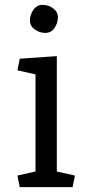

<svg xmlns="http://www.w3.org/2000/svg" viewBox="-20 -772 362 792"><path d="M123.5 -650.4Q103.5 -664.6 103.5 -688Q103.5 -711.4 117.9 -731.7Q132.3 -752 155.8 -752Q179.2 -752 199 -737.8Q218.8 -723.6 218.8 -700.2Q218.8 -676.8 204.6 -656.5Q190.4 -636.2 167 -636.2Q143.6 -636.2 123.5 -650.4ZM126.5 -465.3 51.8 -481.9 61.5 -529.8 214.4 -540.5V-64.5L289.1 -47.9L279.3 0H61.5L51.8 -47.9L126.5 -64.5Z"/></svg>

Font: NoticiaText-Regular
Style: Regular
Weight: 400
Designer: JM Sole
Foundry: JM Sole
Version: Version 1.003